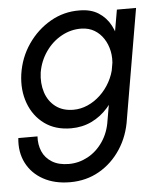

<svg xmlns="http://www.w3.org/2000/svg" viewBox="-51 -514 655 788"><g transform="rotate(-5 276.5 -120.5)"><path d="M89 30Q87 64 99 92Q111 120 138.5 137Q166 154 208 154Q249 154 286 134Q323 114 348.5 76.5Q374 39 381 -10L459 -460H538L461 -10Q451 60 415.5 114Q380 168 326.5 198.5Q273 229 207 229Q143 229 96.5 203.5Q50 178 27 133Q4 88 10 30ZM45 -230Q55 -298 92.5 -352.5Q130 -407 185.5 -439Q241 -471 306 -470Q352 -470 383.5 -450Q415 -430 433 -396Q451 -362 456.5 -319.5Q462 -277 456 -230Q449 -181 430 -137.5Q411 -94 382 -61Q353 -28 314.5 -9.5Q276 9 230 9Q165 9 120.5 -23.5Q76 -56 56 -110.5Q36 -165 45 -230ZM125 -230Q119 -186 131 -148.5Q143 -111 172.5 -88.5Q202 -66 246 -66Q276 -66 304.5 -78.5Q333 -91 357 -113.5Q381 -136 397.5 -166Q414 -196 420 -230Q425 -263 419 -292Q413 -321 398 -344Q383 -367 360.5 -380.5Q338 -394 308 -395Q264 -396 225 -374.5Q186 -353 159.5 -315Q133 -277 125 -230Z"/></g></svg>

Font: Jost
Style: Italic
Weight: 400
Italic angle: -5°
Version: Version 3.710